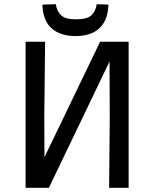

<svg xmlns="http://www.w3.org/2000/svg" viewBox="-20 -895 734 915"><path d="M102 0V-696H195L191 -336L192 -146L457 -696H593V0H500L503 -325L502 -602L213 0ZM340 -723Q269 -723 227 -759Q185 -795 182 -873L246 -875Q251 -841 271.5 -822Q292 -803 340 -803Q395 -803 415.5 -822Q436 -841 441 -875L497 -873Q495 -820 475 -787Q455 -754 421 -738.5Q387 -723 340 -723Z"/></svg>

Font: Ruda Medium
Style: Regular
Weight: 500
Version: Version 2.001